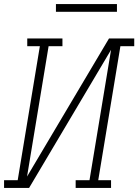

<svg xmlns="http://www.w3.org/2000/svg" viewBox="-35 -924 680 944"><path d="M-15 0V-38H52L161 -697H99V-735H272V-697H204L98 -56L501 -735H625V-697H557L448 -38H511V0H337V-38H405L511 -679L108 0ZM540 -866H240V-904H540Z"/></svg>

Font: Iosevka Slab XLtExObl
Style: Regular
Weight: 200
Width: 7
Italic angle: -9°
Monospace: yes
Designer: Belleve Invis
Foundry: Belleve Invis
Version: Version 11.1.1; ttfautohint (v1.8.3)